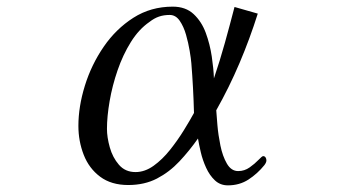

<svg xmlns="http://www.w3.org/2000/svg" viewBox="-20 -556 1040 578"><path d="M564 -216Q563 -254 561 -291.5Q559 -329 556 -366Q555 -379 551 -403Q547 -427 540 -451.5Q533 -476 521 -493.5Q509 -511 491 -511Q473 -511 458.5 -506Q444 -501 430 -490Q398 -468 374 -429.5Q350 -391 334 -344.5Q318 -298 310 -251.5Q302 -205 302 -168Q302 -143 310.5 -112.5Q319 -82 338 -60Q357 -38 388 -38Q416 -38 442.5 -57Q469 -76 492 -105Q515 -134 533.5 -164Q552 -194 564 -216ZM782 -73Q782 -67 776 -59Q755 -33 728 -15.5Q701 2 666 2Q643 2 627 -13Q611 -28 600.5 -51Q590 -74 584.5 -97.5Q579 -121 576 -139Q550 -102 520 -70Q490 -38 452.5 -18.5Q415 1 366 1Q315 1 281.5 -24Q248 -49 232 -90Q216 -131 216 -177Q216 -235 235.5 -298Q255 -361 292 -415Q329 -469 381.5 -502.5Q434 -536 500 -536Q539 -536 563 -513.5Q587 -491 599.5 -457Q612 -423 617.5 -386Q623 -349 624 -320Q642 -373 657 -427Q672 -481 686 -535L756 -515Q732 -439 701 -366Q670 -293 631 -224Q632 -209 634.5 -179.5Q637 -150 643.5 -118Q650 -86 663 -63.5Q676 -41 697 -41Q716 -41 731.5 -52Q747 -63 758 -74.5Q769 -86 772 -86Q777 -86 779.5 -82Q782 -78 782 -73Z"/></svg>

Font: Kaisei Decol
Style: Regular
Weight: 400
Designer: Font-Kai, 金井和夫
Foundry: KAZUO KANAI
Version: Version 5.003